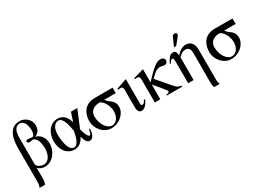

<svg xmlns="http://www.w3.org/2000/svg" viewBox="-23 -1506 3468 2545"><g transform="rotate(-30 1711.0 -233.0)"><path d="M155 -485V-500C155 -593 187 -655 249 -655C327 -655 346 -562 346 -493C346 -457 334 -413 305 -413C290 -413 262 -421 253 -421C221 -421 211 -410 211 -399C211 -384 227 -374 250 -374C270 -374 275 -381 296 -381C326 -381 380 -337 380 -202C380 -100 333 -22 259 -22C206 -22 155 -59 155 -89ZM344 -399C378 -412 399 -434 412 -459C423 -482 427 -507 427 -528C427 -617 346 -683 267 -683C159 -683 71 -615 71 -373V136C71 165 65 196 55 217H139C145 203 155 172 155 136V-31C191 2 219 10 262 10C379 10 466 -106 466 -228C466 -306 424 -380 346 -398Z M827 -208C817 -155 790 -18 721 -18C632 -18 615 -199 615 -273C615 -387 666 -432 716 -432C790 -432 816 -282 827 -208ZM1010 -129C1003 -72 991 -52 977 -52C947 -52 918 -141 908 -187L1017 -450H920L875 -314C857 -386 808 -460 721 -460C599 -460 525 -350 525 -223C525 -87 604 10 712 10C790 10 831 -37 866 -100C880 -35 905 10 946 10C996 10 1025 -53 1025 -129Z M1416 -171C1416 -96 1379 -18 1300 -18C1230 -18 1158 -119 1158 -234C1158 -346 1254 -366 1312 -366C1368 -342 1416 -252 1416 -171ZM1557 -366V-450H1278C1166 -450 1068 -377 1068 -215C1068 -97 1164 10 1278 10C1406 10 1506 -89 1506 -188C1506 -297 1428 -294 1381 -366Z M1839 -107C1816 -66 1808 -56 1786 -56C1771 -56 1766 -69 1766 -79V-456L1762 -460C1710 -441 1659 -423 1607 -407V-389C1626 -393 1640 -393 1649 -393C1671 -393 1682 -381 1682 -344V-78C1682 -35 1695 10 1741 10C1793 10 1831 -51 1854 -99Z M2365 0V-15C2320 -20 2296 -35 2260 -77L2087 -279C2154 -350 2191 -374 2238 -374C2259 -374 2279 -363 2302 -363C2323 -363 2352 -374 2352 -412C2352 -439 2331 -460 2293 -460C2253 -460 2197 -446 2028 -258V-458L2024 -460C1985 -448 1959 -440 1899 -424L1869 -416V-400C1882 -401 1891 -402 1901 -402C1935 -402 1944 -389 1944 -341V0H2028V-227L2159 -68C2169 -56 2175 -47 2175 -39C2175 -25 2161 -15 2137 -15H2128V0Z M2814 217C2803 199 2798 171 2798 132V-319C2798 -400 2756 -460 2680 -460C2634 -460 2588 -438 2536 -379H2535C2529 -436 2521 -455 2475 -455C2432 -455 2397 -398 2372 -345L2386 -339C2395 -358 2413 -388 2434 -388C2442 -388 2454 -379 2454 -313V0H2538V-348C2582 -392 2608 -405 2641 -405C2691 -405 2714 -374 2714 -308V131C2714 186 2721 202 2729 217ZM2530 -507H2564L2630 -588C2646 -607 2657 -621 2657 -633C2657 -653 2640 -662 2627 -662C2606 -662 2596 -654 2589 -639Z M3251 -171C3251 -96 3214 -18 3135 -18C3065 -18 2993 -119 2993 -234C2993 -346 3089 -366 3147 -366C3203 -342 3251 -252 3251 -171ZM3392 -366V-450H3113C3001 -450 2903 -377 2903 -215C2903 -97 2999 10 3113 10C3241 10 3341 -89 3341 -188C3341 -297 3263 -294 3216 -366Z"/></g></svg>

Font: XITS
Style: Regular
Weight: 400
Designer: MicroPress Inc., with final additions and corrections provided by Coen Hoffman, Elsevier (retired)
Version: Version 1.302